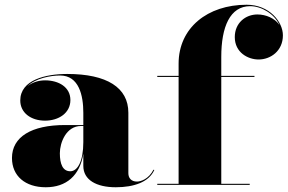

<svg xmlns="http://www.w3.org/2000/svg" viewBox="-20 -780 1214 810"><path d="M254.5 -252.5C112.5 -252.5 30.5 -202.5 30.5 -113.5C30.5 -37.5 86.5 10 173 10C259.5 10 316.5 -39 331.5 -131V-80C331.5 -21 386.5 10 468.5 10C546.5 10 608.5 -12.5 631 -63L627.5 -64C607 -24 573.5 -14 558 -14C533.5 -14 521.5 -29 521.5 -49.5V-304.5C521.5 -410.5 431 -468 263.5 -468C172.5 -468 65.5 -443 65.5 -356C65.5 -305 109.5 -271 170 -271C227.5 -271 277 -303 277 -358C277 -412 228.5 -441 170 -441C141 -441 114.5 -431.5 95.5 -416C130.5 -450.5 194.5 -461.5 233.5 -461.5C313.5 -461.5 331.5 -376.5 331.5 -304.5V-252.5ZM276.5 -57.5C244.5 -57.5 232.5 -88.5 232.5 -133.5C232.5 -178 259 -248.5 322 -248.5H331.5V-180.5C331.5 -99 307 -57.5 276.5 -57.5Z M643.5 -4.5V0H1033.5V-4.5H913.5V-455.5H1053.5V-460H913.5V-540C913.5 -667 950.5 -754 1035.5 -754C1083 -754 1137.5 -721.5 1159 -674.5C1139.5 -703 1102 -719 1066 -719C1016 -719 970.5 -683.5 970.5 -623.5C970.5 -558.5 1026 -529 1071 -529C1121.5 -529 1173.5 -565 1173.5 -631C1173.5 -688 1116.5 -760 1020.5 -760C855.5 -760 733.5 -662.5 733.5 -511.5V-460H643.5V-455.5H733.5V-4.5Z"/></svg>

Font: Bodoni* 36pt Fatface
Style: Regular
Weight: 900
Version: Version 2.3